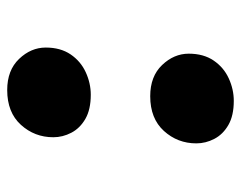

<svg xmlns="http://www.w3.org/2000/svg" viewBox="-88 -553 669 533"><g transform="rotate(-90 246.5 -286.5)"><path d="M115 -76Q115 -128 149.5 -166Q184 -204 246 -204Q301 -204 332.5 -171Q364 -138 364 -97Q364 -56 345 -28Q326 0 295.5 14Q265 28 233 28Q192 28 166 13Q140 -2 127.5 -26Q115 -50 115 -76ZM132 -473Q132 -525 166.5 -563Q201 -601 263 -601Q318 -601 349.5 -568Q381 -535 381 -494Q381 -453 362 -425Q343 -397 312.5 -383Q282 -369 250 -369Q209 -369 183 -384Q157 -399 144.5 -423Q132 -447 132 -473Z"/></g></svg>

Font: Literata 72pt ExtraBold
Style: Italic
Weight: 800
Italic angle: -2°
Designer: Latin by Veronika Burian and Jose Scaglione. Greek by Irene Vlachou. Cyrillic by Vera Evstafieva
Foundry: TypeTogether
Version: Version 3.002